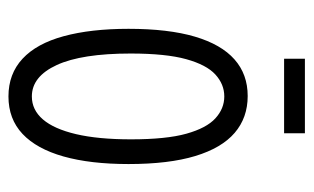

<svg xmlns="http://www.w3.org/2000/svg" viewBox="-160 -552 724 443"><g transform="rotate(90 201.5 -330.0)"><path d="M202 12Q150 12 115 -20.5Q80 -53 63 -115.5Q46 -178 46 -265Q46 -357 64 -418Q82 -479 116.5 -509.5Q151 -540 201 -540Q251 -540 286 -510Q321 -480 339.5 -419Q358 -358 358 -265Q358 -177 340.5 -115Q323 -53 288.5 -20.5Q254 12 202 12ZM202 -42Q233 -42 255 -67.5Q277 -93 289 -144Q301 -195 301 -271Q301 -352 288 -398.5Q275 -445 252.5 -465.5Q230 -486 202 -486Q174 -486 151.5 -465.5Q129 -445 116 -398Q103 -351 103 -270Q103 -157 129.5 -99.5Q156 -42 202 -42ZM115 -624V-672H287V-624Z"/></g></svg>

Font: Bricolage Grotesque 24pt Condensed ExtraLight
Style: Regular
Weight: 250
Width: 3
Designer: Mathieu Triay
Foundry: Atelier Triay
Version: Version 1.001;gftools[0.9.33.dev8+g029e19f]